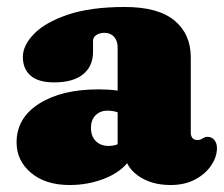

<svg xmlns="http://www.w3.org/2000/svg" viewBox="-20 -516 642 550"><path d="M337 -82.5V-95.5L317 -99V-380Q317 -399 306.8 -410.5Q296.5 -422 279 -422Q266 -422 256.2 -415.8Q246.5 -409.5 246.5 -399V-368Q246.5 -326 217.8 -303Q189 -280 135.5 -280Q90 -280 67.8 -299.2Q45.5 -318.5 45.5 -353Q45.5 -386 77.5 -419Q109.5 -452 174.5 -474Q239.5 -496 337.5 -496Q433 -496 479.8 -457.2Q526.5 -418.5 526.5 -351.5V-135Q526.5 -127.5 530.8 -121.2Q535 -115 545.5 -115Q551.5 -115 555 -116.5Q558.5 -118 561.5 -120Q564 -121.5 566.8 -122.8Q569.5 -124 573.5 -124Q587 -124 594.2 -114.8Q601.5 -105.5 601.5 -92Q601.5 -67 585.2 -42.5Q569 -18 539.2 -2Q509.5 14 468.5 14Q412.5 14 374.8 -13.2Q337 -40.5 337 -82.5ZM27.5 -108Q27.5 -178 92 -219Q156.5 -260 262.5 -260Q291.5 -260 314.2 -256.8Q337 -253.5 351 -247L330 -188.5Q320 -194 310 -196.5Q300 -199 288 -199Q266.5 -199 253.5 -185.5Q240.5 -172 240.5 -150Q240.5 -126 254.2 -112Q268 -98 291 -98Q307 -98 319.5 -103.8Q332 -109.5 338 -116L351 -57Q326.5 -23 279.5 -4.5Q232.5 14 179.5 14Q110 14 68.8 -21Q27.5 -56 27.5 -108Z"/></svg>

Font: Fraunces SuperSoft
Style: Regular
Weight: 900
Version: Version 1.000;[b76b70a41]